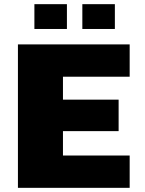

<svg xmlns="http://www.w3.org/2000/svg" viewBox="-20 -901 697 921"><path d="M66 0V-688H602V-533H282V-423H549V-272H282V-155H602V0ZM145 -762V-881H301V-762ZM375 -762V-881H531V-762Z"/></svg>

Font: Saira SemiExpanded ExtraBold
Style: Regular
Weight: 800
Width: 6
Designer: Hector Gatti with collaboration of the Omnibus-Type team
Foundry: Omnibus-Type
Version: Version 1.101